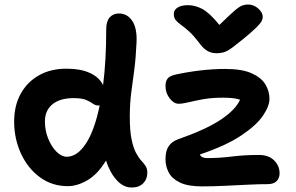

<svg xmlns="http://www.w3.org/2000/svg" viewBox="-20 -820 1317 855"><path d="M1084 -800Q1110 -800 1130 -782Q1150 -764 1150 -745Q1150 -736 1145 -726Q1140 -716 1122 -698Q1104 -680 1064 -647Q1035 -624 1017 -610Q999 -596 983 -589.5Q967 -583 944 -583Q920 -583 901.5 -594.5Q883 -606 864 -633Q841 -663 821.5 -680.5Q802 -698 786.5 -709Q771 -720 762.5 -730.5Q754 -741 754 -758Q754 -776 771 -786.5Q788 -797 817 -797Q849 -797 881 -780Q913 -763 957 -709Q1001 -752 1023.5 -771.5Q1046 -791 1059 -795.5Q1072 -800 1084 -800ZM282 9Q212 9 158 -30.5Q104 -70 73.5 -136Q43 -202 43 -279Q43 -350 72.5 -403Q102 -456 155 -485.5Q208 -515 279 -514Q339 -514 380.5 -495Q422 -476 439 -441Q446 -495 449.5 -557.5Q453 -620 453 -690Q453 -725 468.5 -742.5Q484 -760 509 -760Q547 -760 569 -727Q591 -694 588 -631Q585 -562 578 -509.5Q571 -457 564.5 -408Q558 -359 558 -300Q558 -237 566 -199Q574 -161 585.5 -139.5Q597 -118 609 -105Q621 -92 628.5 -80.5Q636 -69 636 -51Q636 -22 617.5 -3.5Q599 15 566 15Q529 15 499 -18.5Q469 -52 452 -105Q415 -44 369.5 -17.5Q324 9 282 9ZM880 10Q816 10 780.5 -7.5Q745 -25 731 -52.5Q717 -80 717 -111Q717 -149 731.5 -169.5Q746 -190 771 -199Q897 -243 963 -287Q1029 -331 1049 -376Q1024 -385 974 -385Q922 -385 884 -378Q846 -371 819.5 -364.5Q793 -358 775 -358Q754 -358 735.5 -382Q717 -406 717 -437Q717 -457 725.5 -469Q734 -481 758 -487Q811 -499 869.5 -506Q928 -513 982 -513Q1058 -513 1101 -493.5Q1144 -474 1162 -444Q1180 -414 1180 -380Q1180 -348 1151.5 -305.5Q1123 -263 1055.5 -217.5Q988 -172 870 -132Q877 -116 902 -116Q957 -116 1012.5 -123Q1068 -130 1133 -130Q1176 -130 1200.5 -106Q1225 -82 1225 -48Q1225 -27 1212 -13.5Q1199 0 1172 0Q1133 0 1082.5 2.5Q1032 5 979.5 7.5Q927 10 880 10ZM180 -279Q180 -239 194.5 -203Q209 -167 231.5 -144.5Q254 -122 277 -122Q324 -122 362.5 -180.5Q401 -239 424 -351L420 -350Q405 -350 393.5 -358.5Q382 -367 363.5 -375Q345 -383 307 -383Q247 -383 213.5 -355.5Q180 -328 180 -279Z"/></svg>

Font: Shantell Sans Normal
Style: Regular
Weight: 600
Designer: Stephen Nixon, Anya Danilova, Shantell Martin
Foundry: Arrow Type
Version: Version 1.009;[a7da0bfa3]